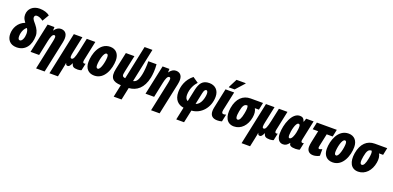

<svg xmlns="http://www.w3.org/2000/svg" viewBox="9 -1956 6908 3375"><g transform="rotate(20 3463.5 -268.0)"><path d="M195 10C360 10 447 -122 447 -294C447 -362 416 -422 370 -479C341 -515 302 -552 302 -589C302 -619 319 -634 347 -634C376 -634 417 -623 465 -586L539 -712C497 -746 430 -769 351 -769C229 -769 142 -693 142 -581C142 -520 165 -490 195 -448C67 -400 12 -283 12 -174C12 -76 67 10 195 10ZM209 -125C190 -125 173 -138 173 -188C173 -279 217 -352 253 -372C268 -352 281 -319 281 -272C281 -201 252 -125 209 -125Z M763 -308 647 240H807L933 -353C940 -388 942 -413 942 -433C942 -533 881 -563 822 -563C775 -563 735 -535 703 -489H700L702 -553H574L456 0H617L677 -285C693 -359 714 -419 749 -419C767 -419 774 -406 774 -384C774 -366 769 -337 763 -308Z M897 240H1056L1089 84C1103 19 1106 -2 1110 -31H1112C1118 -3 1128 10 1153 10C1181 10 1196 -14 1221 -64H1224C1237 -6 1263 10 1342 10C1357 10 1401 3 1409 -3L1437 -135C1430 -132 1421 -130 1411 -130C1389 -130 1382 -150 1390 -189L1467 -553H1307L1253 -300C1228 -185 1208 -134 1175 -134C1143 -134 1144 -172 1160 -246L1225 -553H1065Z M1648 10C1841 10 1917 -216 1917 -372C1917 -488 1853 -563 1745 -563C1544 -563 1473 -326 1473 -181C1473 -62 1538 10 1648 10ZM1667 -125C1644 -125 1634 -145 1634 -180C1634 -261 1669 -428 1724 -428C1747 -428 1756 -409 1756 -372C1756 -292 1719 -125 1667 -125Z M2099 240H2246L2295 8C2441 -2 2557 -92 2600 -299C2612 -355 2622 -453 2612 -553H2458C2462 -470 2451 -358 2439 -303C2411 -169 2373 -143 2325 -134L2458 -765H2311L2178 -134C2119 -140 2115 -165 2131 -238L2198 -553H2038L1969 -232C1932 -59 1990 2 2148 8Z M2914 -308 2798 240H2958L3084 -353C3091 -388 3093 -413 3093 -433C3093 -533 3032 -563 2973 -563C2926 -563 2886 -535 2854 -489H2851L2853 -553H2725L2607 0H2768L2828 -285C2844 -359 2865 -419 2900 -419C2918 -419 2925 -406 2925 -384C2925 -366 2920 -337 2914 -308Z M3269 240H3415L3466 3C3645 -7 3784 -168 3784 -370C3784 -495 3704 -560 3600 -560C3474 -560 3424 -486 3396 -355L3349 -133C3317 -142 3299 -181 3299 -228C3299 -352 3358 -445 3404 -493L3299 -565C3173 -465 3138 -331 3138 -224C3138 -78 3221 -9 3319 3ZM3495 -133 3540 -347C3553 -410 3573 -425 3592 -425C3608 -425 3622 -406 3622 -366C3622 -305 3592 -156 3495 -133Z M3944 -606H4053L4197 -766L4199 -776H4027L3947 -620ZM3949 10C3976 10 4007 7 4036 -2L4065 -139C4048 -133 4032 -130 4018 -130C3995 -130 3985 -143 3985 -169C3985 -177 3986 -187 3988 -198L4064 -553H3902L3824 -185C3819 -160 3816 -137 3816 -117C3816 -30 3865 9 3949 10Z M4261 10C4393 10 4494 -97 4520 -253C4531 -321 4526 -373 4500 -418H4576L4604 -553H4372C4232 -553 4128 -461 4097 -276C4070 -112 4122 10 4261 10ZM4283 -125C4250 -125 4240 -169 4259 -272C4278 -382 4307 -418 4355 -418H4363C4378 -394 4375 -345 4361 -272C4342 -171 4316 -125 4283 -125Z M4491 240H4650L4683 84C4697 19 4700 -2 4704 -31H4706C4712 -3 4722 10 4747 10C4775 10 4790 -14 4815 -64H4818C4831 -6 4857 10 4936 10C4951 10 4995 3 5003 -3L5031 -135C5024 -132 5015 -130 5005 -130C4983 -130 4976 -150 4984 -189L5061 -553H4901L4847 -300C4822 -185 4802 -134 4769 -134C4737 -134 4738 -172 4754 -246L4819 -553H4659Z M5179 10C5230 10 5256 -12 5292 -56H5296C5295 -9 5332 10 5415 10C5440 10 5486 3 5492 -3L5520 -135C5512 -131 5501 -130 5495 -130C5477 -130 5469 -142 5469 -162C5469 -169 5471 -179 5473 -189L5550 -553H5411L5389 -487H5386C5368 -545 5340 -563 5292 -563C5146 -563 5063 -323 5063 -145C5063 -49 5108 10 5179 10ZM5253 -129C5233 -129 5229 -152 5229 -185C5229 -251 5263 -424 5316 -424C5336 -424 5346 -412 5346 -375C5346 -356 5346 -327 5333 -265C5321 -207 5292 -129 5253 -129Z M5744 10C5779 10 5825 -1 5861 -23V-147C5845 -139 5822 -130 5810 -130C5797 -130 5790 -140 5790 -153C5790 -164 5791 -171 5793 -178L5844 -418H5956L5984 -553H5611L5582 -418H5684L5637 -196C5631 -167 5626 -135 5626 -108C5626 -34 5668 10 5744 10Z M6107 10C6300 10 6376 -216 6376 -372C6376 -488 6312 -563 6204 -563C6003 -563 5932 -326 5932 -181C5932 -62 5997 10 6107 10ZM6126 -125C6103 -125 6093 -145 6093 -180C6093 -261 6128 -428 6183 -428C6206 -428 6215 -409 6215 -372C6215 -292 6178 -125 6126 -125Z M6584 10C6716 10 6817 -97 6843 -253C6854 -321 6849 -373 6823 -418H6899L6927 -553H6695C6555 -553 6451 -461 6420 -276C6393 -112 6445 10 6584 10ZM6606 -125C6573 -125 6563 -169 6582 -272C6601 -382 6630 -418 6678 -418H6686C6701 -394 6698 -345 6684 -272C6665 -171 6639 -125 6606 -125Z"/></g></svg>

Font: Noto Sans ExtraCondensed Black
Style: Italic
Weight: 900
Width: 2
Italic angle: -12°
Designer: Monotype Design Team
Foundry: Monotype Imaging Inc.
Version: Version 2.013